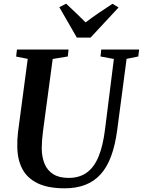

<svg xmlns="http://www.w3.org/2000/svg" viewBox="-20 -1012 775 1042"><path d="M667 -692.5 616 -306Q605 -223 582.5 -163Q560 -103 525 -65Q490 -27 441.8 -8.5Q393.5 10 331.5 10Q240 10 183.5 -17.8Q127 -45.5 100.8 -96Q74.5 -146.5 74 -214Q73.5 -232.5 74.2 -252.2Q75 -272 77.5 -293L130.5 -692.5L67.5 -705L72 -743H352L348 -705.5L266 -692L213.5 -301Q210 -274 208.2 -249.8Q206.5 -225.5 206.5 -205.5Q207 -159.5 221.8 -123.5Q236.5 -87.5 268.5 -67Q300.5 -46.5 352.5 -46.5Q410.5 -46.5 450.5 -75Q490.5 -103.5 514.8 -162Q539 -220.5 550 -310L598 -692L525.5 -705.5L529.5 -743H735L730.5 -705.5ZM397 -808 302 -973 339 -992Q366 -967 392.5 -941.5Q419 -916 444.5 -890.5Q479 -916.5 515.8 -941.8Q552.5 -967 590.5 -991.5L623.5 -971.5L471.5 -808Z"/></svg>

Font: Merriweather 60pt SemiBold
Style: Italic
Weight: 600
Italic angle: -7.8°
Version: Version 2.101